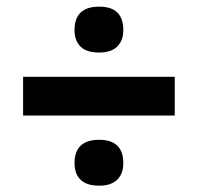

<svg xmlns="http://www.w3.org/2000/svg" viewBox="-20 -602 610 592"><path d="M51.2 -245.8V-365.2H518.8V-245.8ZM209.8 -98.8Q209.8 -171 286 -171Q360.2 -171 360.2 -98.8Q360.2 -66 341.2 -47.8Q322.2 -29.5 286 -29.5Q247 -29.5 228.4 -47.8Q209.8 -66 209.8 -98.8ZM209.8 -509.5Q209.8 -581.5 286 -581.5Q360.2 -581.5 360.2 -509.5Q360.2 -476.5 341.2 -458.2Q322.2 -440 286 -440Q247 -440 228.4 -458.2Q209.8 -476.5 209.8 -509.5Z"/></svg>

Font: Haskoy
Style: Regular
Weight: 400
Designer: Ertekin Erdin
Foundry: Ertekin Erdin
Version: Version 1.500